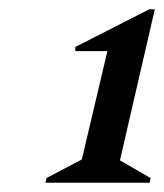

<svg xmlns="http://www.w3.org/2000/svg" viewBox="-20 -797 353 413"><path d="M78 -404 80 -414 156 -454 211 -687H142V-696L301 -777H313L238 -452L304 -414L302 -404Z"/></svg>

Font: Platypi Medium
Style: Italic
Weight: 500
Italic angle: -13°
Designer: David Sargent
Foundry: Bolt Cutter Type
Version: Version 1.200; ttfautohint (v1.8.4.7-5d5b)